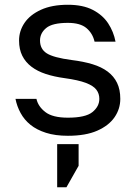

<svg xmlns="http://www.w3.org/2000/svg" viewBox="-20 -560 570 806"><path d="M265 10Q212 10 173 -2.5Q134 -15 108 -36Q82 -57 66.5 -85.5Q51 -114 45 -145H133Q140 -113 170.5 -89.5Q201 -66 265 -66Q339 -66 368 -89.5Q397 -113 397 -145Q397 -167 384.5 -183.5Q372 -200 340.5 -212Q309 -224 251 -232Q207 -238 172 -249.5Q137 -261 112 -280Q87 -299 73.5 -326Q60 -353 60 -390Q60 -430 83 -464Q106 -498 152 -519Q198 -540 265 -540Q328 -540 369.5 -518.5Q411 -497 434 -462Q457 -427 465 -385H377Q369 -420 343 -442Q317 -464 265 -464Q200 -464 174 -442.5Q148 -421 148 -390Q148 -354 176.5 -336Q205 -318 281 -308Q330 -302 368 -290.5Q406 -279 432 -259.5Q458 -240 471.5 -212Q485 -184 485 -145Q485 -103 461 -68Q437 -33 388.5 -11.5Q340 10 265 10ZM220 226V45H310V136L259 226Z"/></svg>

Font: Golos Text
Style: Regular
Weight: 400
Designer: A.Korolkova, Vitaly Kuzmin
Foundry: ParaType Ltd
Version: Version 2.004